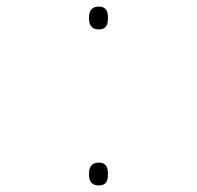

<svg xmlns="http://www.w3.org/2000/svg" viewBox="-20 -555 603 587"><path d="M282 -465C306 -465 310 -481 310 -500C310 -518 306 -535 282 -535C258 -535 252 -518 252 -500C252 -481 258 -465 282 -465ZM282 12C306 12 310 -4 310 -23C310 -41 306 -58 282 -58C258 -58 252 -41 252 -23C252 -4 258 12 282 12Z"/></svg>

Font: Noto Sans Mono SemiCondensed Thin
Style: Regular
Weight: 100
Width: 4
Designer: Monotype Design Team
Foundry: Monotype Imaging Inc.
Version: Version 2.014